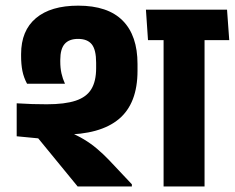

<svg xmlns="http://www.w3.org/2000/svg" viewBox="-20 -676 851 696"><path d="M721.5 -568H573V0H721.5ZM542 -530.5H811L803 -641H534ZM509 -641 516.5 -530.5H768.5L760.5 -641ZM458 0V-8L376 -95Q354 -118 331.5 -137Q309 -156 283.5 -171.2Q258 -186.5 227.5 -198.5V-246L40.5 -301.5V-182L118.5 -174.5L261.5 0ZM478.5 -444Q478.5 -547 424.8 -601.2Q371 -655.5 263.5 -655.5Q164 -655.5 110.2 -610.2Q56.5 -565 56.5 -480V-472.5Q56.5 -443 61.2 -419Q66 -395 78 -372.5H215.5Q207 -391 202.8 -410.2Q198.5 -429.5 198.5 -452.5V-459Q198.5 -498.5 214.5 -516.8Q230.5 -535 263 -535Q297 -535 312.8 -515.2Q328.5 -495.5 328.5 -448.5V-429Q328.5 -381.5 311 -352.8Q293.5 -324 254.2 -311Q215 -298 149.5 -298Q121 -298 96.5 -298.8Q72 -299.5 40.5 -301.5L109.5 -189.5Q131.5 -188.5 157.8 -188.2Q184 -188 208 -188Q343.5 -188 411 -244.5Q478.5 -301 478.5 -419.5Z"/></svg>

Font: Anek Devanagari
Style: Bold
Weight: 700
Designer: Kailash Malviya (Devanagari) & Yesha Goshar (Latin)
Foundry: Ek Type
Version: Version 1.003